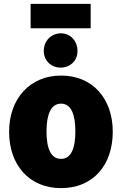

<svg xmlns="http://www.w3.org/2000/svg" viewBox="-20 -946 643 991"><path d="M562 -266C562 -94 461 25 295 25C131 25 27 -94 27 -266C27 -436 134 -556 295 -556C459 -556 562 -436 562 -266ZM369 -268C369 -354 348 -411 295 -411C242 -411 220 -353 220 -268C220 -181 242 -126 295 -126C348 -126 369 -182 369 -268ZM138 -800V-926H448V-800ZM380 -683C380 -630 340 -597 293 -597C246 -597 206 -631 206 -683C206 -736 245 -774 295 -774C342 -774 380 -736 380 -683Z"/></svg>

Font: Repo Black
Style: Regular
Weight: 900
Designer: Stefan Peev
Foundry: Context Ltd
Version: Version 1.502